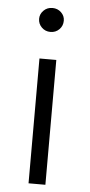

<svg xmlns="http://www.w3.org/2000/svg" viewBox="-53 -774 376 806"><g transform="rotate(5 134.5 -371.0)"><path d="M99 -526H170V0H99ZM83 -692Q83 -712 98 -727Q113 -742 135 -742Q157 -742 172 -727.5Q187 -713 187 -693Q187 -671 172 -656Q157 -641 135 -641Q113 -641 98 -656Q83 -671 83 -692Z"/></g></svg>

Font: APTA Sans Regular
Style: Regular
Weight: 400
Version: Version 7.200